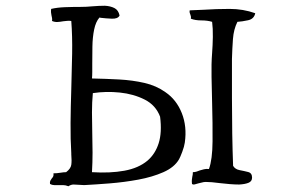

<svg xmlns="http://www.w3.org/2000/svg" viewBox="-20 -687 1040 668"><path d="M623 -191Q621 -177 614 -158.5Q607 -140 603 -133Q587 -105 548.5 -88Q510 -71 461 -62Q412 -53 362 -49Q312 -45 273 -43Q268 -43 263.5 -43.5Q259 -44 255 -44Q245 -45 236 -45Q227 -45 218 -39Q208 -43 199.5 -43Q191 -43 184 -43Q176 -43 168.5 -43Q161 -43 154 -47Q153 -54 155 -58Q157 -62 160 -66Q163 -69 165 -73Q167 -77 166 -84Q178 -84 190 -86Q202 -88 210 -88Q226 -100 228 -113.5Q230 -127 228 -150Q228 -153 228 -154Q225 -202 225.5 -259.5Q226 -317 228 -377Q230 -439 231 -500.5Q232 -562 228 -614Q222 -615 214.5 -614.5Q207 -614 200 -613Q190 -611 180 -610.5Q170 -610 161 -614Q162 -620 161 -624.5Q160 -629 159 -634Q158 -639 157.5 -644Q157 -649 158 -656Q179 -661 206 -662Q233 -663 261 -663Q271 -663 281 -663.5Q291 -664 301 -665Q313 -666 324 -666.5Q335 -667 345 -667Q364 -666 378 -659Q392 -652 396 -633Q390 -621 368.5 -622Q347 -623 331 -625Q327 -626 326 -626Q313 -611 307.5 -584Q302 -557 301.5 -525Q301 -493 301 -465Q301 -450 301 -437Q301 -424 300 -414Q348 -413 394.5 -410.5Q441 -408 482.5 -398.5Q524 -389 556 -366Q594 -340 612.5 -293.5Q631 -247 623 -191ZM537 -281Q522 -321 483.5 -340.5Q445 -360 397 -365Q349 -370 303 -363Q300 -331 300 -296Q300 -261 301 -224Q302 -190 302 -156Q302 -122 300 -88Q363 -84 412.5 -93Q462 -102 493 -128Q520 -151 532 -188.5Q544 -226 537 -281ZM868 -641Q864 -621 843 -616.5Q822 -612 806 -611Q793 -585 790.5 -551.5Q788 -518 787 -482Q787 -478 787 -473Q787 -468 787 -463Q787 -407 787 -345Q787 -283 788 -222.5Q789 -162 791 -110Q798 -98 814 -95Q830 -92 843.5 -88.5Q857 -85 857 -69Q857 -56 844.5 -51Q832 -46 812 -45Q797 -45 779 -46.5Q761 -48 744 -50Q730 -52 717.5 -53Q705 -54 696 -54Q689 -54 682.5 -52Q676 -50 670 -49Q663 -47 657.5 -45.5Q652 -44 648 -47Q647 -55 647.5 -61Q648 -67 649 -72Q650 -76 650.5 -79.5Q651 -83 651 -88Q658 -88 664 -90Q670 -92 675 -94Q682 -96 689.5 -98Q697 -100 707 -99Q719 -132 719.5 -195Q720 -258 718 -328Q717 -374 716 -419.5Q715 -465 718 -503Q720 -529 720.5 -558.5Q721 -588 718 -611Q702 -616 680.5 -616Q659 -616 644 -622Q645 -627 644 -630.5Q643 -634 642 -637Q641 -639 640 -642.5Q639 -646 640 -651Q651 -651 663 -652Q675 -653 687 -653Q732 -656 779 -656Q826 -656 868 -641Z"/></svg>

Font: Yuji Syuku
Style: Regular
Weight: 400
Designer: Kataoka Yuji
Foundry: Kinuta Font Factory
Version: Version 3.002